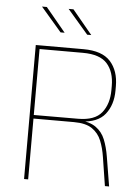

<svg xmlns="http://www.w3.org/2000/svg" viewBox="-57 -868 667 912"><g transform="rotate(5 277.0 -412.0)"><path d="M478 0 456.5 -137Q450 -179.5 436 -214Q422 -248.5 391.8 -269.2Q361.5 -290 305 -290H104.5V-307L322.5 -307.5Q402.5 -307.5 435.8 -349.2Q469 -391 469 -457.5V-477Q469 -544 434.5 -582.8Q400 -621.5 319 -621.5H101.5V-639H320Q409 -639 448.8 -594.8Q488.5 -550.5 488.5 -477.5V-457Q488.5 -388.5 453 -343.5Q417.5 -298.5 336 -296L335 -297L324.5 -302Q379 -298.5 409 -277.2Q439 -256 453.2 -220.8Q467.5 -185.5 475 -139.5L498 0ZM92.5 0V-639H112V-304V-295.5V0ZM129 -823.5 223.5 -709.5V-709H204.5L106 -823.5ZM256 -823.5 350.5 -709.5V-709H331.5L233 -823.5Z"/></g></svg>

Font: Anek Latin Thin
Style: Regular
Weight: 250
Designer: Yesha Goshar
Foundry: Ek Type
Version: Version 1.003